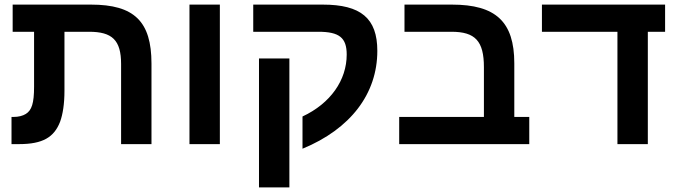

<svg xmlns="http://www.w3.org/2000/svg" viewBox="-20 -626 2936 834"><path d="M128 -488V-249C128 -178 118 -147 92 -131C79 -123 61 -118 38 -118H30V0H63C166 0 215 -30 241 -97C253 -130 260 -175 260 -232V-488H367C467 -488 506 -452 506 -348V0H638V-350C638 -533 563 -606 375 -606H35V-488Z M803 0H935V-606H803Z M1080 -606V-488H1363C1454 -488 1486 -462 1486 -389C1486 -278 1416 -177 1294 -120V20C1503 -66 1619 -219 1619 -405C1619 -547 1547 -606 1382 -606ZM1105 -372V188H1237V-372Z M1737 -488H1941C2044 -488 2082 -448 2082 -334V-118H1714V0H2279V-118H2214V-351C2214 -532 2133 -606 1943 -606H1737Z M2794 -488H2869V-606H2334V-488H2662V0H2794Z"/></svg>

Font: Noto Sans Hebrew Droid
Style: Bold
Weight: 700
Designer: Monotype Design Team
Foundry: Monotype Imaging Inc.
Version: Version 1.100